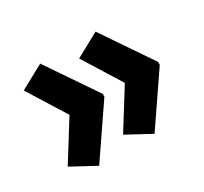

<svg xmlns="http://www.w3.org/2000/svg" viewBox="-102 -645 789 742"><g transform="rotate(-30 292.5 -274.0)"><path d="M545.9 -267.1 395 -45.9 288.1 -104 394 -273.9 288.1 -443.8 395 -502 545.9 -279.8ZM298.8 -267.1 147.9 -45.9 41 -104 147 -273.9 41 -443.8 147.9 -502 298.8 -279.8Z"/></g></svg>

Font: Droid Sans
Style: Bold
Weight: 700
Foundry: Ascender Corporation
Version: Version 1.00 build 112